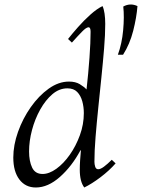

<svg xmlns="http://www.w3.org/2000/svg" viewBox="-20 -817 630 852"><path d="M139 15Q93 15 66 -20.5Q39 -56 39 -118Q39 -173 60 -232Q81 -291 116.5 -341.5Q152 -392 196 -423.5Q240 -455 286 -455Q315 -455 334 -443.5Q353 -432 364 -420Q372 -491 377 -560Q382 -629 382 -676Q382 -696 373 -696Q363 -696 344 -676.5Q325 -657 299 -628L282 -644Q300 -667 326 -696.5Q352 -726 381 -752Q410 -778 435 -790Q441 -777 444 -756.5Q447 -736 447 -711Q447 -664 442 -603Q437 -542 430 -474Q423 -406 416 -338Q409 -270 404 -208.5Q399 -147 399 -99Q399 -88 402.5 -77Q406 -66 416 -66Q426 -66 441.5 -77.5Q457 -89 476 -108L493 -92Q465 -60 426 -30.5Q387 -1 354 15Q334 -11 334 -64Q334 -84 335.5 -106Q337 -128 339 -150H337Q299 -79 246 -32Q193 15 139 15ZM169 -45Q198 -45 230 -68Q262 -91 289.5 -130Q317 -169 334.5 -217Q352 -265 352 -315Q352 -343 345 -368Q338 -393 322.5 -409Q307 -425 279 -425Q243 -425 212.5 -399Q182 -373 158.5 -331Q135 -289 122 -240Q109 -191 109 -145Q109 -102 122.5 -73.5Q136 -45 169 -45ZM527 -788Q558 -805 590 -790Q586 -739 571 -680Q556 -621 526 -574H503Q521 -623 526.5 -683Q532 -743 527 -788Z"/></svg>

Font: Bona Nova SC
Style: Italic
Weight: 400
Italic angle: -4°
Designer: Mateusz Machalski
Foundry: Capitalics
Version: Version 4.001; ttfautohint (v1.8.4.7-5d5b)